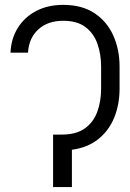

<svg xmlns="http://www.w3.org/2000/svg" viewBox="-20 -757 526 777"><path d="M213.4 -212.4H230.5Q288.6 -212.4 323.5 -237.5Q358.4 -262.7 373.8 -304.9Q389.2 -347.2 389.2 -398.9V-486.8Q389.2 -537.6 374.3 -579.8Q359.4 -622.1 325.7 -647.5Q292 -672.9 235.8 -672.9Q172.9 -672.9 134.8 -637.7Q96.7 -602.5 93.3 -543.9H22.5Q24.9 -600.6 52 -644Q79.1 -687.5 126.2 -712.4Q173.3 -737.3 235.8 -737.3Q311.5 -737.3 362.1 -703.9Q412.6 -670.4 438.2 -613.8Q463.9 -557.1 463.9 -486.8V-398.9Q463.9 -334.5 442.4 -281.5Q420.9 -228.5 377.9 -194.1Q335 -159.7 271 -150.9V0H194.8V-212.4Z"/></svg>

Font: Inter Display Light
Style: Regular
Weight: 300
Designer: Rasmus Andersson
Foundry: rsms
Version: Version 4.000;git-a52131595